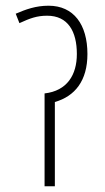

<svg xmlns="http://www.w3.org/2000/svg" viewBox="-20 -652 366 672"><path d="M150 -632C105 -632 70 -619 35 -604L48 -571C85 -588 109 -597 145 -597C218 -597 249 -542 249 -463C249 -390 215 -334 136 -325V0H172V-295C242 -315 286 -369 286 -463C286 -566 238 -632 150 -632Z"/></svg>

Font: Noto Sans ExtraCondensed ExtraLight
Style: Regular
Weight: 200
Width: 2
Designer: Monotype Design Team
Foundry: Monotype Imaging Inc.
Version: Version 2.013